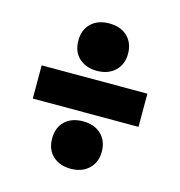

<svg xmlns="http://www.w3.org/2000/svg" viewBox="-94 -766 723 771"><g transform="rotate(15 268.0 -380.0)"><path d="M267.5 -485Q221.5 -485 193 -511.2Q164.5 -537.5 164.5 -583.5Q164.5 -629 192.5 -655.5Q220.5 -682 267.5 -682Q315 -682 343 -655Q371 -628 371 -583.5Q371 -539 342.5 -512Q314 -485 267.5 -485ZM48 -311V-449H487.5V-311ZM267.5 -78Q221.5 -78 193 -104.2Q164.5 -130.5 164.5 -176.5Q164.5 -222.5 192.5 -248.8Q220.5 -275 267.5 -275Q315 -275 343 -248Q371 -221 371 -176.5Q371 -132 342.5 -105Q314 -78 267.5 -78Z"/></g></svg>

Font: Encode Sans SemiCondensed SemiCondensed ExtraBold
Style: Regular
Weight: 800
Width: 4
Designer: Multiple Designers
Foundry: Impallari Type
Version: Version 3.000; ttfautohint (v1.8.3) -l 8 -r 50 -G 200 -x 14 